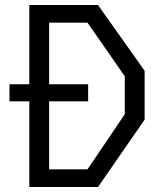

<svg xmlns="http://www.w3.org/2000/svg" viewBox="-20 -750 660 770"><path d="M18 -343.5H97.5V0H373L560 -270V-466L373 -730H97.5V-412H18ZM177 -71V-343.5H333.5V-412H177V-659H331L480.5 -444V-292L331 -71Z"/></svg>

Font: Monaspace Krypton Light
Style: Regular
Weight: 300
Designer: Riley Cran & the Lettermatic Team
Foundry: Lettermatic
Version: Version 1.101 (Monaspace Krypton)